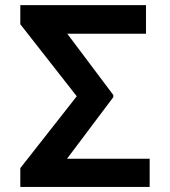

<svg xmlns="http://www.w3.org/2000/svg" viewBox="-20 -741 674 761"><path d="M573.2 -111.8V0H60.5V-74.7L284.2 -359.4L60.5 -645V-720.7H558.6V-607.4H246.6L429.2 -364.3V-356L245.6 -111.8Z"/></svg>

Font: Inter Display Semi Bold
Style: Regular
Weight: 600
Designer: Rasmus Andersson
Foundry: rsms
Version: Version 4.000;git-37864ae